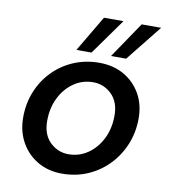

<svg xmlns="http://www.w3.org/2000/svg" viewBox="-81 -781 763 863"><g transform="rotate(10 300.0 -349.5)"><path d="M259 12Q196 12 147.5 -16.5Q99 -45 71.5 -94.5Q44 -144 44 -207Q44 -271 66.5 -326Q89 -381 129.5 -422Q170 -463 223.5 -485.5Q277 -508 339 -508Q403 -508 451.5 -480.5Q500 -453 528 -404.5Q556 -356 556 -292Q556 -228 533 -172.5Q510 -117 469.5 -75.5Q429 -34 375.5 -11Q322 12 259 12ZM273 -79Q322 -79 361.5 -106.5Q401 -134 424 -180.5Q447 -227 447 -286Q447 -348 411.5 -382.5Q376 -417 327 -417Q278 -417 238.5 -389.5Q199 -362 176 -315.5Q153 -269 153 -210Q153 -148 188.5 -113.5Q224 -79 273 -79ZM385 -547 496 -711H585L454 -547ZM227 -547 324 -711H413L296 -547Z"/></g></svg>

Font: DeepMind Sans Medium
Style: Italic
Weight: 500
Italic angle: -10°
Designer: Jonny Pinhorn / Modifications: Colophon Foundry
Foundry: Colophon Foundry
Version: Version 1.002; ttfautohint (v1.8.2)